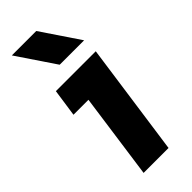

<svg xmlns="http://www.w3.org/2000/svg" viewBox="-246 -783 817 817"><g transform="rotate(-45 162.5 -375.0)"><path d="M74 0 128 -386H38L56 -510H296L224 0ZM147 -578 31 -750H178L294 -578Z"/></g></svg>

Font: Finlandica
Style: Italic
Weight: 400
Italic angle: -8°
Designer: Niklas Ekholm, Juho Hiilivirta, Jaakko Suomalainen
Foundry: Helsinki Type Studio
Version: Version 1.064